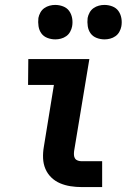

<svg xmlns="http://www.w3.org/2000/svg" viewBox="-20 -760 540 780"><path d="M312 0Q289 0 266.5 -3.5Q244 -7 224 -15.5Q204 -24 188.5 -39Q173 -54 164.5 -74Q156 -94 155 -117Q154 -140 158 -163L199 -415H94L95 -520H343L281 -146Q280 -138 280.5 -130Q281 -122 285 -116Q289 -110 296.5 -107.5Q304 -105 312 -105H395V0ZM405 -600Q388 -600 372.5 -606Q357 -612 348 -624.5Q339 -637 336.5 -653.5Q334 -670 336 -687Q338 -698 344 -709Q350 -720 360 -727Q370 -734 381.5 -737Q393 -740 404 -740Q421 -740 436.5 -734Q452 -728 461 -715.5Q470 -703 473 -686.5Q476 -670 473 -653Q471 -642 465 -631Q459 -620 449 -613Q439 -606 427.5 -603Q416 -600 405 -600ZM205 -600Q188 -600 172.5 -606Q157 -612 148 -624.5Q139 -637 136.5 -653.5Q134 -670 136 -687Q138 -698 144 -709Q150 -720 160 -727Q170 -734 181.5 -737Q193 -740 204 -740Q221 -740 236.5 -734Q252 -728 261 -715.5Q270 -703 273 -686.5Q276 -670 273 -653Q271 -642 265 -631Q259 -620 249 -613Q239 -606 227.5 -603Q216 -600 205 -600Z"/></svg>

Font: Iosevka SS18 Extrabold
Style: Italic
Weight: 800
Italic angle: -9°
Monospace: yes
Designer: Belleve Invis
Foundry: Belleve Invis
Version: Version 25.1.1; ttfautohint (v1.8.4)